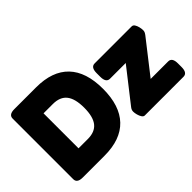

<svg xmlns="http://www.w3.org/2000/svg" viewBox="-102 -1044 1389 1389"><g transform="rotate(-45 592.0 -350.0)"><path d="M107 0Q50 0 50 -40V-660Q50 -700 107 -700H330Q495 -700 580 -611.5Q665 -523 665 -350Q665 -178 580 -89Q495 0 330 0ZM235 -171H330Q403 -171 437.5 -214.5Q472 -258 472 -350Q472 -442 437.5 -485.5Q403 -529 330 -529H235ZM742 0Q730 0 721 -13.5Q712 -27 707 -46Q702 -65 702 -79Q702 -97 715 -113L913 -366H752Q712 -366 712 -426V-463Q712 -523 752 -523H1130Q1144 -523 1152.5 -510Q1161 -497 1165.5 -478.5Q1170 -460 1170 -445Q1170 -435 1167 -427.5Q1164 -420 1156 -409L959 -157H1138Q1178 -157 1178 -97V-60Q1178 0 1138 0Z"/></g></svg>

Font: Asap Black
Style: Regular
Weight: 900
Designer: Pablo Cosgaya
Foundry: Omnibus-Type
Version: Version 3.001; ttfautohint (v1.8.4.7-5d5b)